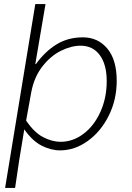

<svg xmlns="http://www.w3.org/2000/svg" viewBox="-20 -724 645 941"><path d="M153 -704H203L153 -410H156Q202 -473 258 -507Q314 -541 386 -541Q460 -541 506 -486Q552 -431 552 -328Q552 -235 513 -157Q474 -79 410 -33Q346 13 275 13Q229 13 183.5 -10.5Q138 -34 99 -90Q71 74 54 197H5ZM503 -326Q503 -408 469 -454Q435 -500 375 -500Q329 -500 278.5 -475Q228 -450 187.5 -398Q147 -346 133 -271L108 -133Q148 -74 192 -51.5Q236 -29 277 -29Q337 -29 389 -68Q441 -107 472 -175.5Q503 -244 503 -326Z"/></svg>

Font: Nebula Sans Light
Style: Regular
Weight: 300
Italic angle: -9°
Designer: Paul D. Hunt for Adobe (as Source Sans)
Foundry: Nebula Entertainment & Broadcasting LLC
Version: Version 1.010